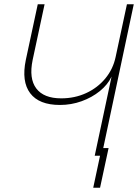

<svg xmlns="http://www.w3.org/2000/svg" viewBox="-20 -730 647 900"><path d="M424 0 503 -371Q485 -333 448 -303Q411 -273 362.5 -255.5Q314 -238 261 -238Q163 -238 121.5 -293Q80 -348 101 -449L157 -710H189L133 -449Q115 -362 150 -315.5Q185 -269 267 -269Q330 -269 383.5 -293.5Q437 -318 473.5 -362Q510 -406 522 -463L575 -710H607L464 -36H489L449 150H417L449 0Z"/></svg>

Font: Geist Mono Thin
Style: Italic
Weight: 100
Italic angle: -12°
Monospace: yes
Designer: Basement.studio, Andrés Briganti, Mateo Zaragoza
Foundry: Basement.studio, Vercel, Andrés Briganti, Guido Ferreyra, Mateo Zaragoza
Version: Version 1.500; ttfautohint (v1.8.4.7-5d5b)